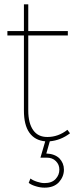

<svg xmlns="http://www.w3.org/2000/svg" viewBox="-20 -650 349 883"><path d="M253 78C238 64 218 57 193 56L209 0H208C242 -3 273 -15 302 -37L290 -53C262 -31 231 -20 198 -20C169 -20 148 -30 133 -51C118 -72 110 -102 110 -142V-487H292V-507H110V-630H90V-507H14V-487H90V-142C90 -98 98 -64 115 -40C132 -16 156 -3 188 0L166 75H195C212 75 226 80 237 91C248 102 253 115 253 130C253 147 247 161 236 173C224 186 207 192 185 192C174 192 163 190 151 186C138 182 128 177 120 171L112 191C121 198 132 203 146 207C159 211 172 213 185 213C213 213 235 205 251 188C266 171 274 152 274 130C274 110 267 93 253 78Z"/></svg>

Font: Argentum Sans Thin
Style: Regular
Weight: 250
Designer: Julieta Ulanovsky
Foundry: Julieta Ulanovsky
Version: Version 5.001;February 15, 2019;FontCreator 11.5.0.2425 64-b